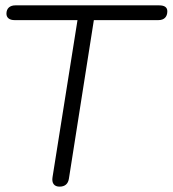

<svg xmlns="http://www.w3.org/2000/svg" viewBox="-20 -690 644 716"><path d="M202 6C222 6 234 -4 237 -24L330 -615H571C592 -615 604 -627 604 -648C604 -663 593 -670 574 -670H37C17 -670 4 -659 4 -639C4 -624 15 -615 34 -615H269L176 -30C172 -7 182 6 202 6Z"/></svg>

Font: SN Pro Light
Style: Italic
Weight: 300
Italic angle: -8.99998°
Designer: Tobias Whetton
Foundry: Supernotes
Version: Version 1.001;Glyphs 3.2 (3249)